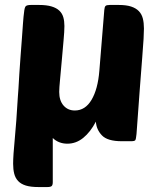

<svg xmlns="http://www.w3.org/2000/svg" viewBox="-20 -570 640 775"><path d="M240 -465Q240 -444 236.5 -406Q233 -368 229.5 -327Q226 -286 222.5 -250Q219 -214 219 -199Q219 -164 236.5 -144Q254 -124 282 -124Q324 -124 349.5 -167Q375 -210 381 -284L401 -530Q402 -542 406 -546Q410 -550 423 -550H459Q490 -550 509.5 -543.5Q529 -537 540.5 -525Q552 -513 556.5 -495.5Q561 -478 561 -455Q561 -440 559.5 -412.5Q558 -385 554 -336.5Q550 -288 544.5 -213.5Q539 -139 531 -29Q529 -8 526 -4Q523 0 509 0H471Q414 0 391.5 -23.5Q369 -47 367 -79Q345 -37 316 -13.5Q287 10 252 10Q234 10 219 4Q204 -2 193 -13V165Q193 177 188.5 181Q184 185 171 185H135Q104 185 84.5 179Q65 173 53.5 161Q42 149 37.5 131.5Q33 114 33 91Q33 59 39.5 -8Q46 -75 52 -178Q53 -187 54.5 -212.5Q56 -238 58 -271.5Q60 -305 63 -343Q66 -381 68.5 -416Q71 -451 73 -478.5Q75 -506 77 -519Q79 -541 84.5 -545.5Q90 -550 105 -550H137Q168 -550 188 -544Q208 -538 219.5 -527Q231 -516 235.5 -500.5Q240 -485 240 -465Z"/></svg>

Font: Poetsen One
Style: Regular
Weight: 400
Designer: Pablo Impallari, Rodrigo Fuenzalida
Foundry: Pablo Impallari, Rodrigo Fuenzalida
Version: Version 1.001; ttfautohint (v0.93) -l 8 -r 50 -G 200 -x 14 -